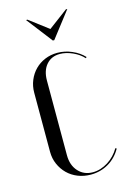

<svg xmlns="http://www.w3.org/2000/svg" viewBox="-106 -714 514 774"><g transform="rotate(-15 151.0 -327.0)"><path d="M39.4 -370.8V-124.2Q39.4 -96 49.9 -72.1Q60.4 -48.1 78.4 -30.3Q96.4 -12.5 121.3 -2.5Q146.2 7.5 174.9 7.5Q215.6 7.5 249.1 -12.1Q282.5 -31.6 302.4 -67.2L297.4 -69.9Q288.5 -54.5 276.2 -41.6Q264 -28.6 249.1 -19.2Q234.1 -9.8 218.1 -4.7Q202.1 0.4 185.4 0.4Q148.4 0.4 125 -25.4Q101.6 -51.2 101.6 -92.9V-404.6Q101.6 -445.9 122.6 -470.3Q143.6 -494.8 178.9 -494.8Q204.6 -494.8 232 -482.5Q259.4 -470.2 276.5 -451.1L280.5 -455.1Q260.9 -476.4 231.2 -489.1Q201.5 -501.9 170.4 -501.9Q142.5 -501.9 118.6 -491.9Q94.6 -481.9 77 -464.1Q59.4 -446.2 49.4 -422.1Q39.4 -398 39.4 -370.8ZM83.4 -662.1 166.4 -554.4H172.4L255.6 -662.1H249.6L169 -601.8L89.4 -662.1Z"/></g></svg>

Font: Moniqa Black
Style: Regular
Weight: 900
Designer: Rajesh Rajput
Foundry: Rajesh Rajput
Version: Version 1.000